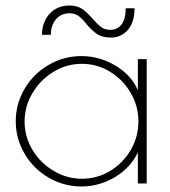

<svg xmlns="http://www.w3.org/2000/svg" viewBox="-20 -664 614 695"><path d="M37 -225Q37 -288 69 -342.5Q101 -397 156 -429Q211 -461 275 -461Q340 -461 398 -426.5Q456 -392 479 -337V-450H511V0H479V-112Q452 -56 395.5 -22.5Q339 11 275 11Q211 11 156 -21Q101 -53 69 -107.5Q37 -162 37 -225ZM481 -225Q481 -280 453 -328Q425 -376 378 -404.5Q331 -433 276 -433Q221 -433 173.5 -404Q126 -375 97.5 -327Q69 -279 69 -224Q69 -169 97.5 -121.5Q126 -74 174 -45.5Q222 -17 277 -17Q332 -17 379 -45.5Q426 -74 453.5 -121.5Q481 -169 481 -225ZM292 -578Q277 -597 264 -606.5Q251 -616 232 -616Q201 -616 182.5 -594Q164 -572 164 -538H132Q132 -584 159.5 -614Q187 -644 231 -644Q260 -644 278.5 -631Q297 -618 316 -595Q334 -575 347 -565.5Q360 -556 379 -556Q405 -556 420 -575.5Q435 -595 435 -634H467Q467 -583 442.5 -555.5Q418 -528 382 -528Q350 -528 331 -541Q312 -554 292 -578Z"/></svg>

Font: Poiret One
Style: Regular
Weight: 400
Designer: Denis Masharov (denis.masharov@gmail.com), Cyreal (Charset Expansion)
Foundry: Denis Masharov
Version: Version 1.101